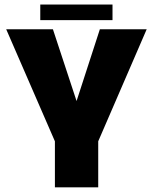

<svg xmlns="http://www.w3.org/2000/svg" viewBox="-20 -800 653 820"><path d="M214.5 0V-196.5L6.5 -675H206L307 -368.5L406.5 -675H606.5L399.5 -196.5V0ZM152 -714V-780.5H460.5V-714Z"/></svg>

Font: Anybody ExtraBold
Style: Regular
Weight: 800
Designer: Tyler Finck
Foundry: Etcetera Type Company
Version: Version 1.010; ttfautohint (v1.8.3) -l 8 -r 50 -G 200 -x 14 